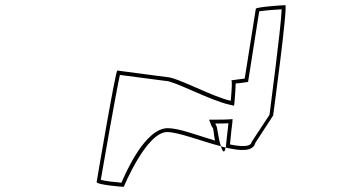

<svg xmlns="http://www.w3.org/2000/svg" viewBox="-20 -723 1321 743"><path d="M354 -19C352 -8 452 0 459 0C459 0 546 -212 627 -212C670 -212 758 -177 835 -157C829 -173 825 -199 819 -232C817 -236 815 -240 813 -245C833 -245 849 -245 864 -246C858 -196 854 -154 854 -154L853 -152C912 -138 960 -136 968 -170L1037 -276C1038 -284 1095 -703 1084 -703C1074 -703 971 -696 970 -689L927 -419C901 -415 869 -412 875 -412C879 -412 877 -377 873 -333C802 -348 665 -425 623 -425L434 -450C427 -450 356 -30 354 -19ZM370 -27C379 -80 429 -366 444 -433L620 -410H621C654 -410 794 -334 868 -318L886 -314L888 -334C890 -361 892 -386 892 -400C903 -401 915 -402 927 -404L940 -406L983 -679C1005 -683 1050 -686 1070 -687C1068 -620 1027 -314 1023 -279L954 -174L953 -171C950 -159 928 -152 870 -164C872 -181 874 -211 879 -247L880 -262L865 -261C851 -260 835 -260 815 -260H789L798 -237C799 -233 803 -230 805 -225C808 -207 809 -192 812 -179C741 -200 673 -227 629 -227C542 -227 467 -56 450 -16C427 -18 387 -22 370 -27ZM835 -157C842 -133 849 -129 853 -152C847 -153 841 -155 835 -157Z"/></svg>

Font: Ampere
Style: OuLnIta
Weight: 400
Version: Version 1